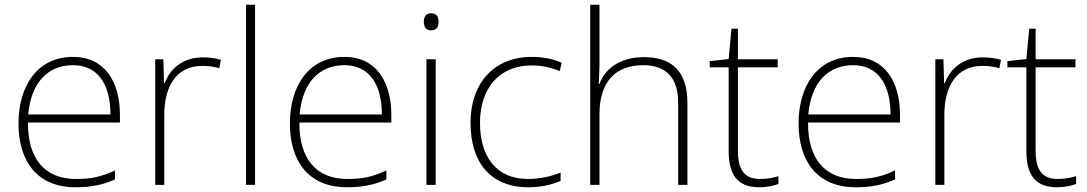

<svg xmlns="http://www.w3.org/2000/svg" viewBox="-20 -780 4587 810"><path d="M288 -540C136 -540 58 -415 58 -260C58 -100 136 10 299 10C365 10 413 0 465 -23V-61C404 -33 365 -25 300 -25C169 -25 97 -110 98 -263H486V-294C486 -434 423 -540 288 -540ZM288 -505C395 -505 446 -421 446 -297H99C111 -432 182 -505 288 -505Z M835 -538C752 -538 697 -490 675 -429H672L669 -530H635V0H673V-295C673 -421 728 -502 833 -502C861 -502 882 -499 905 -492L912 -528C889 -534 864 -538 835 -538Z M1056 0V-760H1018V0Z M1433 -540C1281 -540 1203 -415 1203 -260C1203 -100 1281 10 1444 10C1510 10 1558 0 1610 -23V-61C1549 -33 1510 -25 1445 -25C1314 -25 1242 -110 1243 -263H1631V-294C1631 -434 1568 -540 1433 -540ZM1433 -505C1540 -505 1591 -421 1591 -297H1244C1256 -432 1327 -505 1433 -505Z M1798 -724C1777 -724 1768 -709 1768 -688C1768 -667 1777 -652 1798 -652C1823 -652 1830 -667 1830 -688C1830 -709 1823 -724 1798 -724ZM1818 -530H1779V0H1818Z M2209 10C2265 10 2311 -2 2345 -17V-52C2306 -36 2258 -25 2208 -25C2067 -25 2005 -127 2005 -262C2005 -407 2086 -504 2223 -504C2261 -504 2302 -497 2341 -480L2350 -515C2314 -531 2273 -540 2223 -540C2065 -540 1965 -430 1965 -262C1965 -100 2045 10 2209 10Z M2509 -504V-760H2470V0H2509V-297C2509 -437 2578 -505 2694 -505C2788 -505 2841 -455 2841 -345V0H2880V-347C2880 -479 2814 -539 2697 -539C2593 -539 2532 -488 2509 -426H2506C2507 -454 2509 -475 2509 -504Z M3186 -25C3117 -25 3093 -68 3093 -146V-496H3261V-530H3093V-659H3066L3054 -531L2974 -522V-496H3054V-143C3054 -43 3091 10 3183 10C3217 10 3242 4 3264 -4V-37C3243 -30 3217 -25 3186 -25Z M3579 -540C3427 -540 3349 -415 3349 -260C3349 -100 3427 10 3590 10C3656 10 3704 0 3756 -23V-61C3695 -33 3656 -25 3591 -25C3460 -25 3388 -110 3389 -263H3777V-294C3777 -434 3714 -540 3579 -540ZM3579 -505C3686 -505 3737 -421 3737 -297H3390C3402 -432 3473 -505 3579 -505Z M4126 -538C4043 -538 3988 -490 3966 -429H3963L3960 -530H3926V0H3964V-295C3964 -421 4019 -502 4124 -502C4152 -502 4173 -499 4196 -492L4203 -528C4180 -534 4155 -538 4126 -538Z M4442 -25C4373 -25 4349 -68 4349 -146V-496H4517V-530H4349V-659H4322L4310 -531L4230 -522V-496H4310V-143C4310 -43 4347 10 4439 10C4473 10 4498 4 4520 -4V-37C4499 -30 4473 -25 4442 -25Z"/></svg>

Font: Noto Sans Ethiopic ExtraLight
Style: Regular
Weight: 200
Designer: Monotype Design Team
Foundry: Monotype Imaging Inc.
Version: Version 2.102